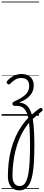

<svg xmlns="http://www.w3.org/2000/svg" viewBox="-20 -1438 550 2385"><path d="M217 927Q176 927 144.5 906Q113 885 95.5 845.5Q78 806 78 751Q78 659 88.5 573.5Q99 488 120.5 409.5Q142 331 174 260Q206 189 249 126.5Q292 64 346 10L370 55Q322 104 284.5 163Q247 222 219 290Q191 358 172.5 433Q154 508 144.5 587Q135 666 135 748Q135 807 158.5 840Q182 873 224 873Q253 873 274 856Q295 839 310 802.5Q325 766 334.5 706.5Q344 647 348.5 562.5Q353 478 353 365Q353 250 348 167Q343 84 331.5 28.5Q320 -27 301.5 -59.5Q283 -92 255.5 -107Q228 -122 190 -123Q184 -123 176.5 -123Q169 -123 162 -123Q152 -123 145 -128.5Q138 -134 135 -143Q132 -152 136.5 -161Q141 -170 154 -176Q196 -195 231 -215Q266 -235 291 -257.5Q316 -280 329.5 -307.5Q343 -335 343 -368Q343 -420 316.5 -444.5Q290 -469 243 -469Q200 -469 166 -447Q132 -425 107 -398Q99 -388 90.5 -389Q82 -390 73 -397Q63 -405 62.5 -413.5Q62 -422 67 -429Q85 -452 112.5 -472.5Q140 -493 174.5 -506Q209 -519 248 -519Q271 -519 297.5 -512.5Q324 -506 347 -490Q370 -474 384.5 -444.5Q399 -415 399 -370Q399 -339 388 -309.5Q377 -280 354.5 -253.5Q332 -227 298.5 -205Q265 -183 220 -166V-164Q272 -160 307.5 -132Q343 -104 365 -44Q387 16 397 116Q407 216 407 365Q407 488 401 582Q395 676 381.5 741.5Q368 807 345.5 848Q323 889 291.5 908Q260 927 217 927ZM357 1Q387 -25 415.5 -49Q444 -73 473 -92Q482 -99 491 -97Q500 -95 505 -88Q510 -81 509.5 -72Q509 -63 499 -56Q470 -33 440 -6.5Q410 20 379 47ZM0 898H465V908H0ZM0 -20H465V0H0ZM0 -505H465V-500H0ZM0 -1418H465V-1408H0Z"/></svg>

Font: Playwrite FR Trad Guides
Style: Regular
Weight: 400
Designer: Veronika Burian, José Scaglione
Foundry: TypeTogether
Version: Version 1.003